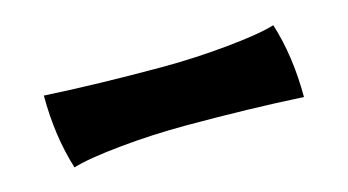

<svg xmlns="http://www.w3.org/2000/svg" viewBox="-34 -106 567 313"><g transform="rotate(-15 249.5 51.0)"><path d="M45 -5Q134 0 242 0Q298 0 354 -5.5Q410 -11 436 -19Q454 38 454 107Q365 102 257 102Q200 102 144.5 107.5Q89 113 63 121Q45 64 45 -5Z"/></g></svg>

Font: Mirza SemiBold
Style: Regular
Weight: 600
Designer: Arabic design by Kourosh Beigpour, Latin design by Eduardo Tunni, engineering by Lasse Fister
Version: Version 1.0010g